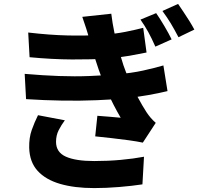

<svg xmlns="http://www.w3.org/2000/svg" viewBox="-20 -888 1040 980"><path d="M777 -821Q796 -794 819 -755Q842 -716 856 -687L773 -650Q754 -693 737 -724Q720 -755 697 -788ZM889 -868Q901 -850 917 -826.5Q933 -803 947.5 -779.5Q962 -756 972 -737L891 -698Q869 -740 851.5 -769Q834 -798 809 -832ZM124 -722Q235 -709 326.5 -707Q418 -705 498 -710Q568 -715 620.5 -725.5Q673 -736 711 -746L728 -620Q690 -612 641.5 -603.5Q593 -595 527 -589Q449 -584 348 -584.5Q247 -585 131 -596ZM106 -511Q198 -503 281 -500Q364 -497 436.5 -500Q509 -503 570 -508Q653 -515 711 -528Q769 -541 814 -554L835 -423Q790 -412 735.5 -402.5Q681 -393 621 -386Q557 -380 473.5 -376.5Q390 -373 297.5 -374.5Q205 -376 113 -382ZM437 -683Q430 -712 420.5 -741Q411 -770 400 -802L548 -818Q554 -769 563.5 -723.5Q573 -678 585 -636.5Q597 -595 610 -555Q621 -522 640.5 -478.5Q660 -435 683 -392Q706 -349 728 -315Q738 -300 749 -287Q760 -274 775 -261L709 -160Q681 -166 638 -172Q595 -178 549.5 -183Q504 -188 466 -192L477 -297Q506 -295 540.5 -292Q575 -289 596 -287Q557 -354 529.5 -416.5Q502 -479 484 -532Q472 -568 464 -592.5Q456 -617 450 -638Q444 -659 437 -683ZM311 -274Q293 -250 279.5 -223.5Q266 -197 266 -164Q266 -111 316 -88.5Q366 -66 461 -66Q531 -66 596.5 -72Q662 -78 715 -88L707 53Q655 61 588.5 66.5Q522 72 461 72Q360 72 286.5 50.5Q213 29 172 -16Q131 -61 129 -134Q128 -185 142 -224.5Q156 -264 174 -300Z"/></svg>

Font: Noto Sans JP ExtraBold
Style: Regular
Weight: 800
Designer: Ryoko NISHIZUKA  (kana, bopomofo & ideographs); Paul D. Hunt (Latin, Greek & Cyrillic); Sandoll Communications , Soo-you
Foundry: Adobe
Version: Version 2.004-H2;hotconv 1.0.118;makeotfexe 2.5.65603